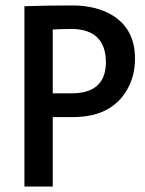

<svg xmlns="http://www.w3.org/2000/svg" viewBox="-20 -682 530 702"><path d="M172.9 0V-253.9H247.1Q386.7 -253.9 444.3 -353.5Q473.6 -403.3 473.6 -467.8Q473.6 -587.9 371.1 -636.7Q316.4 -662.1 244.1 -662.1Q147.5 -662.1 69.3 -659.2V0ZM243.2 -576.2Q366.2 -574.2 367.2 -455.1Q367.2 -362.3 284.2 -344.7Q265.6 -340.8 246.1 -340.8H172.9V-574.2Q217.8 -576.2 243.2 -576.2Z"/></svg>

Font: Yaldevi Colombo SemiBold
Style: Regular
Weight: 600
Designer: Sol Matas, Denzil Rajitha, Kosala Senevirathne and Pathum Egodawatta
Foundry: Mooniak
Version: Version 1.020 ; ttfautohint (v1.6)